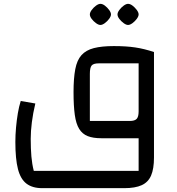

<svg xmlns="http://www.w3.org/2000/svg" viewBox="-20 -720 922 1000"><path d="M200 260Q149 260 118 236.5Q87 213 73.5 160.5Q60 108 60 19Q60 -17 63.5 -56Q67 -95 73 -130.5Q79 -166 88 -194L164 -181Q152 -131 146 -84Q140 -37 140 3Q140 55 143.5 95Q147 135 156 170H702V0H782V100Q782 159 767 194Q752 229 718 244.5Q684 260 627 260ZM508 0Q465 0 437 -11Q409 -22 392.5 -48.5Q376 -75 369.5 -122Q363 -169 363 -240Q363 -312 372 -359.5Q381 -407 404.5 -433Q428 -459 469 -469.5Q510 -480 573 -480Q637 -480 684 -473Q731 -466 782 -449V0ZM448 -90H656Q682 -90 692 -101Q702 -112 702 -140V-390H494Q467 -390 457.5 -379Q448 -368 448 -335ZM503 -590Q493 -590 480 -599.5Q467 -609 457.5 -621.5Q448 -634 448 -645Q448 -655 457.5 -668Q467 -681 480 -690.5Q493 -700 503 -700Q514 -700 526.5 -690.5Q539 -681 548.5 -668Q558 -655 558 -645Q558 -635 548.5 -622Q539 -609 526 -599.5Q513 -590 503 -590ZM647 -590Q637 -590 624 -599.5Q611 -609 601.5 -621.5Q592 -634 592 -645Q592 -655 601.5 -668Q611 -681 624 -690.5Q637 -700 647 -700Q658 -700 670.5 -690.5Q683 -681 692.5 -668Q702 -655 702 -645Q702 -635 692.5 -622Q683 -609 670 -599.5Q657 -590 647 -590Z"/></svg>

Font: Changa ExtraLight
Style: Regular
Weight: 400
Version: Version 3.002; ttfautohint (v1.8.2)